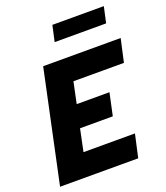

<svg xmlns="http://www.w3.org/2000/svg" viewBox="-162 -1020 974 1129"><g transform="rotate(-20 325.5 -455.0)"><path d="M17 0 166 -700H651L619 -556H303L275 -423H480L450 -283H245L216 -144H538L506 0ZM278 -810 300 -910H622L600 -810Z"/></g></svg>

Font: Red Hat Mono
Style: Italic
Weight: 400
Italic angle: -12°
Monospace: yes
Designer: Pentagram, MCKL
Foundry: MCKL
Version: Version 1.030